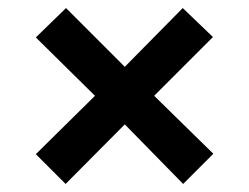

<svg xmlns="http://www.w3.org/2000/svg" viewBox="-20 -594 618 477"><path d="M143 -137 69 -211 216 -356 69 -501 144 -574 290 -428 434 -574 509 -502 363 -356 510 -212 435 -137 290 -285Z"/></svg>

Font: Onest SemiBold
Style: Regular
Weight: 600
Designer: Dmitri Voloshin, Andrey Kudryavtsev
Foundry: Dmitri Voloshin, Andrey Kudryavtsev
Version: Version 1.000;gftools[0.9.33]